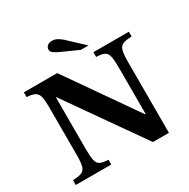

<svg xmlns="http://www.w3.org/2000/svg" viewBox="-215 -1187 1370 1392"><g transform="rotate(-30 470.0 -491.0)"><path d="M670 10 227 -621H223V-191Q223 -125 230.5 -93.5Q238 -62 260.5 -52Q283 -42 327 -40V0H30V-40Q79 -42 103.5 -52Q128 -62 136.5 -92Q145 -122 145 -184V-586Q145 -643 137.5 -673Q130 -703 107.5 -715.5Q85 -728 40 -730V-770H319L722 -192H726V-579Q726 -645 718.5 -676.5Q711 -708 689 -718.5Q667 -729 622 -730V-770H919V-730Q870 -729 845.5 -718.5Q821 -708 812.5 -678Q804 -648 804 -586V10ZM616 -830H552L418 -890Q387 -904 368 -917Q349 -930 349 -947Q349 -968 364 -980Q379 -992 404 -992Q443 -992 489 -949Z"/></g></svg>

Font: Libre Baskerville
Style: Bold
Weight: 700
Designer: Pablo Impallari, Rodrigo Fuenzalida
Foundry: Pablo Impallari, Rodrigo Fuenzalida
Version: Version 1.051; ttfautohint (v1.8.4.7-5d5b)